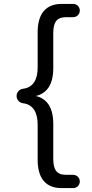

<svg xmlns="http://www.w3.org/2000/svg" viewBox="-20 -815 474 984"><path d="M296 149H355C374 149 389 134 389 115C389 96 374 81 355 81H319C271 81 253 56 253 -1V-180C253 -264 221 -309 164 -323C221 -337 253 -382 253 -466V-645C253 -702 271 -727 319 -727H355C374 -727 389 -742 389 -761C389 -780 374 -795 355 -795H296C217 -795 173 -747 173 -650V-469C173 -410 152 -366 97 -360C78 -357 65 -341 65 -323C65 -305 78 -289 97 -286C152 -280 173 -235 173 -176V4C173 102 217 149 296 149Z"/></svg>

Font: 寒蝉半圆体
Style: Regular
Weight: 400
Designer: Yoshimichi Ohira & Warren
Foundry: ChillType
Version: Version 1.800;Glyphs 3.1.1 (3135)